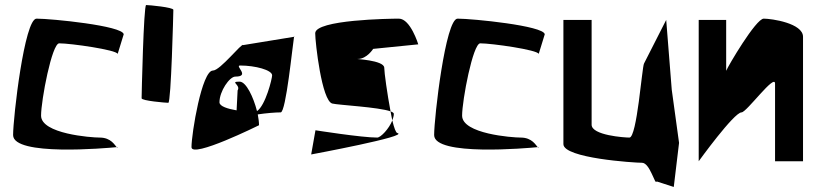

<svg xmlns="http://www.w3.org/2000/svg" viewBox="-20 -640 3253 762"><path d="M32 -104C32 -19 402 -52 443 -56C436 -63 421 -94 376 -94C341 -94 143 -109 143 -181C143 -242 186 -468 215 -468C261 -468 443 -442 447 -426L471 -504C467 -538 183 -566 125 -566C77 -566 32 -173 32 -104ZM443 -56H447C446 -53 445 -54 443 -56Z M542 -250C542 -240 638 -232 648 -232C659 -232 668 -591 668 -601C668 -611 571 -620 560 -620C550 -620 542 -260 542 -250Z M740 -56C740 -10 1008 -143 1008 -143C1008 -155 1006 -170 1003 -186C1037 -191 1073 -194 1094 -194C1115 -194 1141 -459 1147 -494L945 -461C941 -472 854 -360 825 -360C781 -360 740 -110 740 -56ZM851 -234C851 -278 891 -336 914 -336C975 -336 910 -380 933 -380C993 -380 1060 -362 1060 -341C1060 -328 1034 -222 1000 -199C986 -254 957 -316 931 -316C889 -316 937 -304 923 -281L919 -202C884 -208 851 -218 851 -234ZM1147 -494H1148C1148 -499 1148 -499 1147 -494Z M1215 -27C1215 -27 1608 -100 1557 -112C1551 -113 1544 -133 1537 -162C1524 -129 1491 -94 1477 -94C1415 -94 1232 -123 1232 -123ZM1231 -508C1231 -472 1257 -239 1299 -229C1323 -223 1483 -215 1530 -198C1517 -266 1505 -353 1505 -371C1505 -402 1381 -406 1400 -406C1436 -406 1461 -446 1461 -446L1640 -464C1640 -464 1609 -566 1563 -566C1529 -566 1231 -562 1231 -508ZM1530 -198C1533 -185 1534 -173 1537 -162C1540 -171 1543 -180 1543 -188C1543 -192 1538 -195 1530 -198Z M1703 -104C1703 -19 2073 -52 2114 -56C2107 -63 2092 -94 2047 -94C2012 -94 1814 -109 1814 -181C1814 -242 1857 -468 1886 -468C1932 -468 2114 -442 2118 -426L2142 -504C2138 -538 1854 -566 1796 -566C1748 -566 1703 -173 1703 -104ZM2114 -56H2118C2117 -53 2116 -54 2114 -56Z M2216 -68C2216 -12 2498 6 2528 6C2560 6 2580 98 2586 80L2654 102L2675 -73L2646 -284L2624 -561L2536 -388C2528 -375 2508 -94 2478 -94C2458 -94 2328 -103 2328 -145V-561H2216Z M2753 0C2753 0 2893 -194 2923 -194C2943 -194 3056 -350 3056 -308V0H3167V-494C3167 -548 3042 -566 3011 -566C2980 -566 2869 -377 2862 -359V-561H2753Z"/></svg>

Font: Crazy Punk
Style: Regular
Weight: 400
Version: Version 1